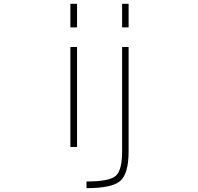

<svg xmlns="http://www.w3.org/2000/svg" viewBox="-20 -772 1040 1011"><path d="M350.6 2V-524.4H385.7V2ZM350.6 -627.9V-752H385.7V-627.9ZM623 -524.4H657.2V24.4Q657.2 141.6 613.8 180.2Q570.3 218.8 435.5 218.8V183.6Q556.6 183.6 589.8 153.8Q623 124 623 24.4ZM623 -627.9V-752H657.2V-627.9Z"/></svg>

Font: GenEi Gothic M ExtraLight
Style: Regular
Weight: 200
Designer: o_tamon (Modified); [Source Han Sans]
Ryoko NISHIZUKA  (kana & ideographs); Paul D. Hunt (Latin, Greek & Cyrillic); Wenl
Version: Version 1.1a;Original Version 1.004